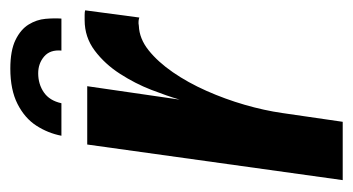

<svg xmlns="http://www.w3.org/2000/svg" viewBox="-176 -508 684 372"><g transform="rotate(-90 166.0 -322.0)"><path d="M219 -644Q254 -644 274.5 -634Q295 -624 304.5 -608.5Q314 -593 315.5 -576Q317 -559 316 -545H254Q256 -567 242.5 -578.5Q229 -590 210 -590Q189 -590 173 -579Q157 -568 152 -545H89Q94 -571 108.5 -593.5Q123 -616 150.5 -630Q178 -644 219 -644ZM3 0 72 -495H185L159 -316Q166 -340 178 -371Q190 -402 209 -431.5Q228 -461 254 -480.5Q280 -500 313 -500Q317 -500 323 -500Q329 -500 332 -499L318 -394Q316 -395 311.5 -395.5Q307 -396 302 -395Q277 -394 254.5 -376Q232 -358 212 -329Q192 -300 176 -264Q160 -228 149 -190Q138 -152 133 -117L116 0Z"/></g></svg>

Font: Alumni Sans Thin
Style: Bold Italic
Weight: 700
Italic angle: -8°
Version: Version 1.016